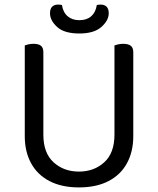

<svg xmlns="http://www.w3.org/2000/svg" viewBox="-20 -804 689 837"><path d="M324 13Q249 13 196 -14.5Q143 -42 115.5 -92.5Q88 -143 88 -210V-292H169V-217Q169 -137 213.5 -96.5Q258 -56 324 -56Q390 -56 434.5 -96.5Q479 -137 479 -217V-292H561V-210Q561 -143 533.5 -92.5Q506 -42 453 -14.5Q400 13 324 13ZM169 -251H88V-606Q93 -608 103.5 -610.5Q114 -613 126 -613Q148 -613 158.5 -604.5Q169 -596 169 -576ZM561 -251H479V-606Q484 -608 494.5 -610.5Q505 -613 517 -613Q539 -613 550 -604.5Q561 -596 561 -576ZM326 -716Q358 -716 377.5 -733Q397 -750 402 -782Q406 -783 410 -783.5Q414 -784 419 -784Q435 -784 444.5 -775Q454 -766 454 -746Q454 -715 422 -686.5Q390 -658 326 -658Q260 -658 229 -686.5Q198 -715 198 -746Q198 -766 207.5 -775Q217 -784 233 -784Q238 -784 242.5 -783.5Q247 -783 250 -782Q255 -750 275 -733Q295 -716 326 -716Z"/></svg>

Font: Baloo Paaji 2
Style: Regular
Weight: 400
Designer: Shuchita Grover, Noopur Datye and Ek Type
Foundry: Ek Type
Version: Version 1.700